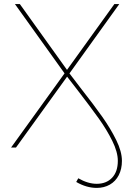

<svg xmlns="http://www.w3.org/2000/svg" viewBox="-20 -720 650 937"><path d="M295 -362 53 -700H77L307 -379L538 -700H562L317 -359L309 -348L58 0H34ZM352 168 362 150Q409 177 452 177Q499 177 527 147.5Q555 118 555 65Q555 22 528 -32.5Q501 -87 462.5 -141Q424 -195 357 -282Q330 -318 302 -353L315 -367L373 -291Q439 -207 479.5 -149.5Q520 -92 547.5 -36Q575 20 575 65Q575 105 559.5 135Q544 165 516 181Q488 197 452 197Q402 197 352 168Z"/></svg>

Font: iiserrat Thin
Style: Regular
Weight: 100
Designer: Akira Ohta
Foundry: Akira Ohta
Version: Version 1.200;Glyphs 3.3.1 (3343)